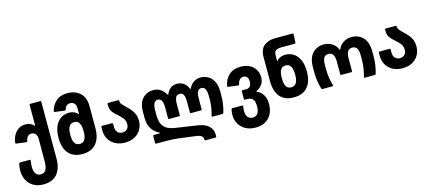

<svg xmlns="http://www.w3.org/2000/svg" viewBox="-64 -1336 4913 2192"><g transform="rotate(-15 2392.5 -240.0)"><path d="M22 9Q22 -34 32 -74Q34 -79 36.5 -81.5Q39 -84 44 -84H159Q169 -84 167 -73Q161 -35 161 1Q161 53 181 81Q201 109 240 109Q282 109 300.5 76.5Q319 44 319 -20L320 -287Q320 -325 301.5 -347Q283 -369 253 -369Q200 -369 187 -297Q184 -287 173 -288L59 -303Q53 -304 50.5 -306.5Q48 -309 49 -316Q58 -390 102 -439Q146 -488 215 -488Q247 -488 272 -477Q297 -466 313 -447Q316 -444 318 -443.5Q320 -443 320 -448V-689Q320 -700 331 -700H447Q458 -700 458 -689V-20Q458 98 402.5 163Q347 228 240 228Q171 228 121.5 198.5Q72 169 47 119Q22 69 22 9Z M541 -240Q541 -354 592 -421Q643 -488 734 -488Q763 -488 791 -475.5Q819 -463 832 -444Q834 -441 836 -441Q838 -441 838 -445V-514Q838 -551 819.5 -570Q801 -589 770 -589Q743 -589 726.5 -573Q710 -557 704 -531Q702 -522 691 -523L578 -538Q564 -540 568 -551Q583 -616 633.5 -662Q684 -708 769 -708Q863 -708 920 -654Q977 -600 977 -500V-240Q977 -124 922.5 -58Q868 8 759 8Q650 8 595.5 -58Q541 -124 541 -240ZM760 -111Q800 -111 819 -142.5Q838 -174 838 -241Q838 -305 819 -337Q800 -369 759 -369Q719 -369 699.5 -337.5Q680 -306 680 -240Q680 -174 699.5 -142.5Q719 -111 760 -111Z M1046 -194V-231Q1046 -245 1061 -245H1171Q1185 -245 1185 -231V-198Q1185 -156 1206.5 -133.5Q1228 -111 1263 -111Q1297 -111 1318.5 -132Q1340 -153 1340 -190Q1340 -216 1330 -239.5Q1320 -263 1286 -295L1246 -332Q1220 -356 1207 -372.5Q1194 -389 1188 -411Q1182 -433 1182 -469Q1182 -480 1192 -480H1309Q1320 -480 1320 -469Q1320 -449 1327.5 -438Q1335 -427 1364 -398L1404 -358Q1445 -317 1462 -279Q1479 -241 1479 -193Q1479 -136 1452.5 -90Q1426 -44 1377 -18Q1328 8 1263 8Q1197 8 1148 -18.5Q1099 -45 1072.5 -91Q1046 -137 1046 -194Z M2145 210V204Q2145 182 2128 167Q2111 152 2069 146L1871 120Q1804 111 1709 111H1601Q1591 111 1591 100V19Q1591 8 1601 8H1671Q1677 8 1677 5Q1677 3 1671 0Q1615 -27 1582 -78Q1549 -129 1549 -206V-279Q1549 -381 1598.5 -434.5Q1648 -488 1725 -488Q1777 -488 1814 -461.5Q1851 -435 1872 -395Q1874 -391 1876.5 -391Q1879 -391 1880 -395Q1895 -435 1926 -461.5Q1957 -488 2005 -488Q2055 -488 2088.5 -461Q2122 -434 2136 -395Q2138 -391 2141 -391Q2144 -391 2145 -395Q2194 -488 2286 -488Q2332 -488 2372.5 -465Q2413 -442 2437.5 -394.5Q2462 -347 2462 -279V-243Q2462 -172 2454.5 -126Q2447 -80 2433 -30Q2430 -20 2420 -20H2303Q2291 -20 2294 -31Q2308 -80 2315.5 -123.5Q2323 -167 2323 -229V-253Q2323 -314 2308 -341.5Q2293 -369 2263 -369Q2233 -369 2218.5 -343.5Q2204 -318 2204 -265V-134Q2204 -123 2193 -123H2075Q2065 -123 2065 -134V-265Q2065 -319 2050.5 -344Q2036 -369 2005 -369Q1974 -369 1960 -344Q1946 -319 1946 -265V-134Q1946 -123 1935 -123H1817Q1807 -123 1807 -134V-265Q1807 -369 1748 -369Q1718 -369 1703 -341.5Q1688 -314 1688 -253V-204Q1688 -116 1724 -69Q1760 -22 1852 -7L2112 32Q2204 46 2244 87Q2284 128 2284 186V210Q2284 220 2274 220H2155Q2145 220 2145 210Z M2526 23Q2526 -16 2534 -45Q2536 -50 2538.5 -52.5Q2541 -55 2546 -55H2662Q2673 -55 2671 -44Q2666 -19 2666 16Q2666 58 2686.5 83.5Q2707 109 2745 109Q2824 109 2824 -4Q2824 -64 2802.5 -87.5Q2781 -111 2741 -111H2710Q2700 -111 2700 -121V-212Q2700 -223 2710 -223H2754Q2817 -223 2817 -299Q2817 -331 2802.5 -350Q2788 -369 2759 -369Q2705 -369 2691 -297Q2689 -291 2686 -289Q2683 -287 2677 -288L2563 -303Q2551 -305 2554 -316Q2567 -392 2619 -440Q2671 -488 2761 -488Q2819 -488 2863.5 -465Q2908 -442 2932 -402Q2956 -362 2956 -313Q2956 -260 2929.5 -225Q2903 -190 2863 -172Q2855 -169 2863 -165Q2904 -150 2933.5 -106.5Q2963 -63 2963 3Q2963 106 2907 167Q2851 228 2745 228Q2676 228 2626.5 199Q2577 170 2551.5 123.5Q2526 77 2526 23Z M3224 -700H3428Q3442 -700 3440 -688L3435 -591Q3435 -581 3423 -581H3262Q3222 -581 3200.5 -565.5Q3179 -550 3179 -508V-445Q3179 -441 3181 -441Q3183 -441 3185 -444Q3199 -464 3226.5 -476Q3254 -488 3283 -488Q3374 -488 3425.5 -421Q3477 -354 3477 -240Q3477 -124 3422 -58Q3367 8 3258 8Q3149 8 3095 -58Q3041 -124 3041 -240V-522Q3041 -619 3093.5 -659.5Q3146 -700 3224 -700ZM3258 -111Q3299 -111 3318.5 -142.5Q3338 -174 3338 -240Q3338 -306 3318.5 -337.5Q3299 -369 3259 -369Q3218 -369 3199 -337Q3180 -305 3180 -241Q3180 -174 3198.5 -142.5Q3217 -111 3258 -111Z M3910 -385Q3928 -431 3971 -459.5Q4014 -488 4069 -488Q4150 -488 4203.5 -432.5Q4257 -377 4257 -264V-216Q4257 -149 4249 -102Q4241 -55 4228 -10Q4225 0 4215 0H4098Q4086 0 4089 -11Q4102 -57 4110 -105Q4118 -153 4118 -216V-253Q4118 -314 4100.5 -341.5Q4083 -369 4047 -369Q4009 -369 3992 -341.5Q3975 -314 3975 -258V-111Q3975 -100 3965 -100H3847Q3836 -100 3836 -111V-258Q3836 -314 3819 -341.5Q3802 -369 3764 -369Q3728 -369 3711 -342Q3694 -315 3694 -253V-216Q3694 -153 3702 -105Q3710 -57 3723 -11V-8Q3723 0 3713 0H3596Q3587 0 3584 -10Q3571 -55 3563 -102Q3555 -149 3555 -216V-264Q3555 -377 3607.5 -432.5Q3660 -488 3741 -488Q3797 -488 3840 -459.5Q3883 -431 3901 -385Q3906 -375 3910 -385Z M4326 -194V-231Q4326 -245 4341 -245H4451Q4465 -245 4465 -231V-198Q4465 -156 4486.5 -133.5Q4508 -111 4543 -111Q4577 -111 4598.5 -132Q4620 -153 4620 -190Q4620 -216 4610 -239.5Q4600 -263 4566 -295L4526 -332Q4500 -356 4487 -372.5Q4474 -389 4468 -411Q4462 -433 4462 -469Q4462 -480 4472 -480H4589Q4600 -480 4600 -469Q4600 -449 4607.5 -438Q4615 -427 4644 -398L4684 -358Q4725 -317 4742 -279Q4759 -241 4759 -193Q4759 -136 4732.5 -90Q4706 -44 4657 -18Q4608 8 4543 8Q4477 8 4428 -18.5Q4379 -45 4352.5 -91Q4326 -137 4326 -194Z"/></g></svg>

Font: Barlow GEO Bold
Style: Regular
Weight: 700
Designer: Jeremy Tribby
Foundry: Tribby Type
Version: Version 1.408